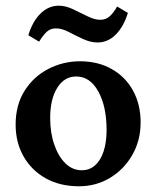

<svg xmlns="http://www.w3.org/2000/svg" viewBox="-20 -650 552 678"><path d="M258.8 7.8Q192.4 7.8 142.1 -20Q91.8 -47.9 63.5 -97.2Q35.2 -146.5 35.2 -210Q35.2 -279.3 66.9 -329.6Q98.6 -379.9 150.9 -406.7Q203.1 -433.6 262.7 -433.6Q326.2 -433.6 374.5 -406.2Q422.9 -378.9 449.7 -330.1Q476.6 -281.2 476.6 -217.8Q476.6 -154.3 447.3 -103Q418 -51.8 368.7 -22Q319.3 7.8 258.8 7.8ZM268.6 -48.8Q295.9 -48.8 315.4 -65.9Q335 -83 345.7 -115.2Q356.4 -147.5 356.4 -190.4Q356.4 -274.4 327.1 -327.1Q297.9 -379.9 249 -379.9Q207 -379.9 182.1 -339.8Q157.2 -299.8 157.2 -233.4Q157.2 -180.7 171.9 -138.7Q186.5 -96.7 211.4 -72.8Q236.3 -48.8 268.6 -48.8ZM393.6 -627 431.6 -604.5Q417 -556.6 389.2 -528.3Q361.3 -500 324.2 -500Q299.8 -500 273.4 -512.2Q247.1 -524.4 222.7 -537.1Q198.2 -549.8 177.7 -549.8Q158.2 -549.8 145 -537.6Q131.8 -525.4 118.2 -502.9L80.1 -525.4Q94.7 -574.2 123 -602.1Q151.4 -629.9 187.5 -629.9Q211.9 -629.9 238.3 -617.2Q264.6 -604.5 289.6 -592.3Q314.5 -580.1 334 -580.1Q353.5 -580.1 367.2 -592.3Q380.9 -604.5 393.6 -627Z"/></svg>

Font: Crimson Pro ExtraLight SemiBold
Style: Regular
Weight: 600
Version: Version 1.002